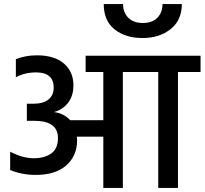

<svg xmlns="http://www.w3.org/2000/svg" viewBox="-20 -924 1006 944"><path d="M966 -650V-570H855V0H758V-570H584V0H488V-252H358Q359 -246 359 -234Q359 -158 306 -111Q253 -64 156 -64Q88 -64 30 -88V-178Q92 -146 145.5 -146Q199 -146 232 -169.5Q265 -193 265 -245Q265 -330 149 -330H112V-414H144Q193 -414 218.5 -435Q244 -456 244 -493Q244 -568 157 -568Q102 -568 58 -544V-633Q106 -652 161 -652Q247 -652 294 -612Q341 -572 341 -504Q341 -453 315 -419Q289 -385 245 -373Q294 -367 325 -333H488V-570H401V-650ZM779 -904H874Q874 -825 819 -781Q764 -737 680.5 -737Q597 -737 543.5 -779.5Q490 -822 490 -904H585Q585 -863 610.5 -837Q636 -811 682.5 -811Q729 -811 754 -837Q779 -863 779 -904Z"/></svg>

Font: Hind Medium
Style: Regular
Weight: 500
Designer: Manushi Parikh, Satya Rajpurohit
Foundry: Indian Type Foundry
Version: Version 1.201;PS 1.0;hotconv 1.0.78;makeotf.lib2.5.61930; tt